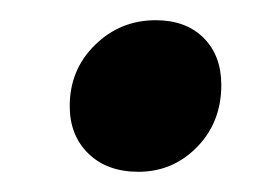

<svg xmlns="http://www.w3.org/2000/svg" viewBox="-20 -427 257 190"><path d="M49 -322Q49 -358 74 -382.5Q99 -407 134 -407Q164 -407 181.5 -389.5Q199 -372 199 -343Q199 -306 175 -281.5Q151 -257 117 -257Q86 -257 67.5 -275Q49 -293 49 -322Z"/></svg>

Font: Decalotype Medium Italic
Style: Regular
Weight: 500
Italic angle: -12°
Designer: Alfredo Marco Pradil
Foundry: Alfredo Marco Pradil
Version: Version 1.0